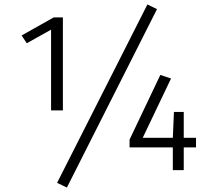

<svg xmlns="http://www.w3.org/2000/svg" viewBox="-20 -763 940 861"><path d="M209 -268V-630L100 -569L77 -604L221 -685H262V-268ZM280 78 236 57 641 -743 684 -722ZM755 0V-102H561V-137L699 -427L747 -411L620 -145H755L760 -261H804V-145H859V-102H804V0Z"/></svg>

Font: Jldddboxgfspflltxgxzjzlszac
Style: Regular
Weight: 300
Designer: Carrois Corporate & Edenspiekermann
Foundry: Carrois Corporate GbR & Edenspiekermann AG
Version: Version 2.001